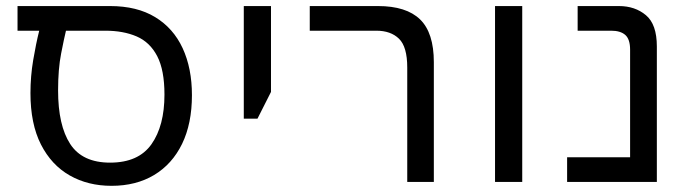

<svg xmlns="http://www.w3.org/2000/svg" viewBox="-20 -598 2265 631"><path d="M346.7 12.7Q269 12.7 209 -21.5Q148.9 -55.7 114.5 -123.3Q80.1 -190.9 80.1 -292Q80.1 -347.2 89.1 -400.6Q98.1 -454.1 108.9 -497.1H37.6V-578.1H341.8Q430.2 -578.1 490 -541.7Q549.8 -505.4 580.3 -439.5Q610.8 -373.5 610.8 -285.2Q610.8 -191.9 578.4 -125.2Q545.9 -58.6 486.6 -22.9Q427.2 12.7 346.7 12.7ZM341.8 -63.5Q435.1 -63.5 477.8 -124Q520.5 -184.6 520.5 -287.1Q520.5 -367.7 496.6 -413.6Q472.7 -459.5 429 -478.3Q385.3 -497.1 326.2 -497.1H196.8Q190.9 -473.1 180.9 -422.1Q170.9 -371.1 170.9 -300.8Q170.9 -186 210.7 -124.8Q250.5 -63.5 341.8 -63.5Z M826.2 -208H781.2V-578.1H870.6V-295.9Z M1405.8 0H1318.4V-376Q1318.4 -444.3 1291.3 -470.7Q1264.2 -497.1 1216.8 -497.1H998V-578.1H1222.2Q1315.4 -578.1 1360.6 -534.2Q1405.8 -490.2 1405.8 -393.6Z M1696.3 0H1606.9V-578.1H1696.3Z M2138.7 0H1843.8V-81.1H2050.8V-434.6Q2050.8 -469.2 2034.9 -483.2Q2019 -497.1 1988.8 -497.1H1878.4V-578.1H2014.2Q2066.9 -578.1 2102.8 -548.1Q2138.7 -518.1 2138.7 -445.3Z"/></svg>

Font: Lunasima
Style: Regular
Weight: 400
Designer: The DocRepair Project, Monotype Design Team
Foundry: Google
Version: Version 2.009